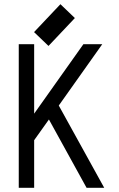

<svg xmlns="http://www.w3.org/2000/svg" viewBox="-20 -894 565 914"><path d="M210.9 -675.3 142.1 -741.2 267.6 -874 336.4 -808.1ZM69.3 0V-683.6H142.6V-353L377 -683.6H466.8L259.8 -391.6L476.1 0H392.1L212.9 -325.2L142.6 -226.6V0Z"/></svg>

Font: Anka/Coder Condensed
Style: Regular
Weight: 400
Width: 4
Monospace: yes
Version: Version 1.100